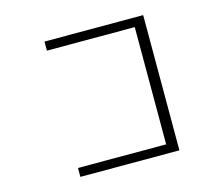

<svg xmlns="http://www.w3.org/2000/svg" viewBox="-106 -811 1211 1041"><g transform="rotate(-15 500.0 -290.5)"><path d="M778 89H222V39H717V-619H224V-670H778Z"/></g></svg>

Font: Inconsolata UltraExpanded Light
Style: Regular
Weight: 300
Width: 9
Monospace: yes
Designer: Raph Levien, Cyreal, Brenton Simpson
Foundry: Raph Levien, Cyreal, Google
Version: Version 3.001; ttfautohint (v1.8.2.53-6de2)